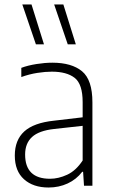

<svg xmlns="http://www.w3.org/2000/svg" viewBox="-20 -828 503 856"><path d="M196.5 8Q128 8 87 -28.8Q46 -65.5 46 -134.5Q46 -203.5 88.2 -242Q130.5 -280.5 221 -290L348.5 -305V-372.5Q348.5 -453 313 -480.8Q277.5 -508.5 211 -508.5Q182 -508.5 146.5 -503Q111 -497.5 75 -484.5V-525.5Q104.5 -536.5 142.5 -542.5Q180.5 -548.5 213.5 -548.5Q299.5 -548.5 345.8 -510.2Q392 -472 392 -371.5V0H354.5L350.5 -62H346.5Q320.5 -28 281.5 -10Q242.5 8 196.5 8ZM92 -139Q92 -31 203 -31Q240.5 -31 279.5 -49Q318.5 -67 348.5 -112.5V-267L221.5 -253Q153.5 -245.5 122.8 -217.2Q92 -189 92 -139ZM282 -630.5 221.5 -808H262.5L318 -630.5ZM140 -630.5 79.5 -808H120.5L176 -630.5Z"/></svg>

Font: Encode Sans Semi Condensed ExtraLight
Style: Regular
Weight: 200
Width: 4
Designer: Multiple Designers
Foundry: Impallari Type
Version: Version 3.000; ttfautohint (v1.8.3) -l 8 -r 50 -G 200 -x 14 